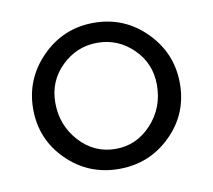

<svg xmlns="http://www.w3.org/2000/svg" viewBox="-58 -505 641 577"><g transform="rotate(-10 262.5 -217.0)"><path d="M38.1 -215.8Q38.1 -307.6 103.5 -373.8Q168.9 -439.9 262 -439.9Q355 -439.9 420.4 -374Q485.8 -308.1 485.8 -215.8Q485.8 -123 420.4 -58.6Q355 5.9 262 5.9Q168.9 5.9 103.5 -58.6Q38.1 -123 38.1 -215.8ZM106.9 -223.1Q106.9 -154.3 151.9 -104.7Q196.8 -55.2 262.2 -55.2Q326.2 -55.2 371.6 -104.5Q417 -153.8 417 -223.1Q417 -289.1 371.1 -334Q325.2 -378.9 262.2 -378.9Q199.2 -378.9 153.1 -334Q106.9 -289.1 106.9 -223.1Z"/></g></svg>

Font: CMU Typewriter Text Variable Width
Style: Medium
Weight: 500
Version: Version 0.7.0